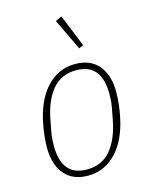

<svg xmlns="http://www.w3.org/2000/svg" viewBox="-116 -831 718 918"><g transform="rotate(-15 243.5 -372.5)"><path d="M205 12Q130 12 89.5 -36Q49 -84 49 -167Q49 -197 52.5 -228Q56 -259 62 -288Q72 -339 91 -381.5Q110 -424 138 -455Q166 -486 202 -503Q238 -520 282 -520Q357 -520 397.5 -472Q438 -424 438 -341Q438 -311 434.5 -280Q431 -249 425 -220Q415 -169 396 -126.5Q377 -84 349 -53Q321 -22 285 -5Q249 12 205 12ZM208 -18Q283 -18 327 -71.5Q371 -125 388 -218L399 -276Q402 -293 403 -308.5Q404 -324 404 -341Q404 -413 373.5 -451.5Q343 -490 279 -490Q204 -490 160 -436.5Q116 -383 99 -290L88 -232Q85 -215 84 -199.5Q83 -184 83 -167Q83 -95 113.5 -56.5Q144 -18 208 -18ZM247 -742 278 -757 343 -597 321 -587Z"/></g></svg>

Font: IBM Plex Sans Condensed ExtraLight
Style: Italic
Weight: 200
Width: 3
Italic angle: -11°
Designer: Mike Abbink, Paul van der Laan, Pieter van Rosmalen
Foundry: Bold Monday
Version: Version 1.3